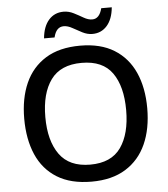

<svg xmlns="http://www.w3.org/2000/svg" viewBox="-61 -970 906 1034"><g transform="rotate(-5 392.5 -453.0)"><path d="M725 -358Q725 -247 688 -164.5Q651 -82 577 -36Q503 10 393 10Q280 10 206 -36Q132 -82 96 -165Q60 -248 60 -359Q60 -469 96.5 -551Q133 -633 207 -679Q281 -725 394 -725Q504 -725 577.5 -679.5Q651 -634 688 -551.5Q725 -469 725 -358ZM174 -358Q174 -230 227 -156Q280 -82 393 -82Q507 -82 559 -156Q611 -230 611 -358Q611 -486 559.5 -559Q508 -632 394 -632Q280 -632 227 -559Q174 -486 174 -358ZM204 -781Q210 -845 241 -880Q272 -915 321 -915Q349 -915 375.5 -901.5Q402 -888 426 -874Q450 -860 472 -860Q511 -860 525 -916H582Q576 -852 545 -817Q514 -782 466 -782Q439 -782 412.5 -795.5Q386 -809 361.5 -823Q337 -837 315 -837Q274 -837 261 -781Z"/></g></svg>

Font: Noto Sans Medium
Style: Regular
Weight: 500
Designer: Monotype Design Team
Foundry: Monotype Imaging Inc.
Version: Version 2.007